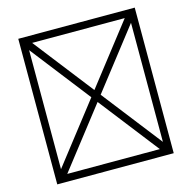

<svg xmlns="http://www.w3.org/2000/svg" viewBox="-137 -1017 1274 1274"><g transform="rotate(-15 500.0 -380.0)"><path d="M100 120H900V-880H100ZM500 -421 182 -830H818ZM532 -380 850 -789V29ZM182 70 500 -339 818 70ZM150 -789 468 -380 150 29Z"/></g></svg>

Font: Adobe NotDef
Style: Regular
Weight: 400
Monospace: yes
Foundry: Adobe Systems Incorporated
Version: Version 1.000;PS 1;hotconv 1.0.98;makeotf.lib2.5.65220